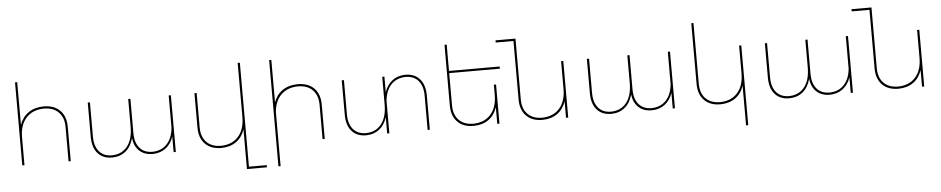

<svg xmlns="http://www.w3.org/2000/svg" viewBox="-48 -1145 8550 1744"><g transform="rotate(-5 4227.0 -273.0)"><path d="M354 -517Q450 -517 503.5 -463Q557 -409 557 -313V0H537V-313Q537 -400 488.5 -448.5Q440 -497 354 -497Q251 -495 193 -430.5Q135 -366 135 -253V0H115V-757H135V-368Q160 -438 216 -477Q272 -516 354 -517Z M1495 -517H1515V0H1495V-142Q1472 -75 1423 -38Q1374 -1 1304 0Q1231 0 1185 -41.5Q1139 -83 1129 -159Q1109 -84 1059 -42.5Q1009 -1 935 0Q850 0 803.5 -54Q757 -108 757 -204V-517H777V-204Q777 -117 818.5 -68.5Q860 -20 935 -20Q1026 -22 1076 -86.5Q1126 -151 1126 -264V-517H1146V-204Q1146 -117 1187.5 -68.5Q1229 -20 1305 -20Q1387 -22 1436.5 -75Q1486 -128 1495 -222Z M2165 191H2327V211H2145V-151Q2121 -79 2066 -40Q2011 -1 1930 0Q1836 0 1783 -54Q1730 -108 1730 -204V-517H1750V-204Q1750 -117 1797.5 -68.5Q1845 -20 1930 -20Q2031 -22 2088 -86.5Q2145 -151 2145 -264V-757H2165Z M2670 -517Q2766 -517 2819.5 -463Q2873 -409 2873 -313V0H2853V-313Q2853 -400 2804.5 -448.5Q2756 -497 2670 -497Q2574 -495 2517 -438Q2460 -381 2452 -281V211H2432V-757H2452V-371Q2477 -440 2533 -478Q2589 -516 2670 -517Z M3653 -517Q3736 -517 3783.5 -463Q3831 -409 3831 -313V0H3811V-313Q3811 -400 3769.5 -448.5Q3728 -497 3652 -497Q3570 -495 3520.5 -442Q3471 -389 3462 -295V0H3442V-148Q3420 -78 3371 -39.5Q3322 -1 3251 0Q3166 0 3119.5 -54Q3073 -108 3073 -204V-517H3093V-204Q3093 -117 3134.5 -68.5Q3176 -20 3251 -20Q3342 -22 3392 -86.5Q3442 -151 3442 -264V-517H3462V-375Q3485 -442 3534 -479Q3583 -516 3653 -517Z M4513 -497H4051V-204Q4051 -117 4098.5 -68.5Q4146 -20 4231 -20Q4332 -22 4389 -86.5Q4446 -151 4446 -264V-357H4466V0H4446V-151Q4422 -79 4367 -40Q4312 -1 4231 0Q4137 0 4084 -54Q4031 -108 4031 -204V-757H4051V-517H4513Z M5073 -517H5093V0H5073V-151Q5049 -79 4994 -40Q4939 -1 4858 0Q4764 0 4711 -54Q4658 -108 4658 -204V-737H4496V-757H4678V-204Q4678 -117 4725.5 -68.5Q4773 -20 4858 -20Q4959 -22 5016 -86.5Q5073 -151 5073 -264Z M6046 -517H6066V0H6046V-142Q6023 -75 5974 -38Q5925 -1 5855 0Q5782 0 5736 -41.5Q5690 -83 5680 -159Q5660 -84 5610 -42.5Q5560 -1 5486 0Q5401 0 5354.5 -54Q5308 -108 5308 -204V-517H5328V-204Q5328 -117 5369.5 -68.5Q5411 -20 5486 -20Q5577 -22 5627 -86.5Q5677 -151 5677 -264V-517H5697V-204Q5697 -117 5738.5 -68.5Q5780 -20 5856 -20Q5938 -22 5987.5 -75Q6037 -128 6046 -222Z M6696 -517H6716V211H6696V-151Q6672 -79 6617 -40Q6562 -1 6481 0Q6387 0 6334 -54Q6281 -108 6281 -204V-757H6301V-204Q6301 -117 6348.5 -68.5Q6396 -20 6481 -20Q6582 -22 6639 -86.5Q6696 -151 6696 -264Z M7669 -517H7689V0H7669V-142Q7646 -75 7597 -38Q7548 -1 7478 0Q7405 0 7359 -41.5Q7313 -83 7303 -159Q7283 -84 7233 -42.5Q7183 -1 7109 0Q7024 0 6977.5 -54Q6931 -108 6931 -204V-517H6951V-204Q6951 -117 6992.5 -68.5Q7034 -20 7109 -20Q7200 -22 7250 -86.5Q7300 -151 7300 -264V-517H7320V-204Q7320 -117 7361.5 -68.5Q7403 -20 7479 -20Q7561 -22 7610.5 -75Q7660 -128 7669 -222Z M8319 -517H8339V0H8319V-151Q8295 -79 8240 -40Q8185 -1 8104 0Q8010 0 7957 -54Q7904 -108 7904 -204V-737H7742V-757H7924V-204Q7924 -117 7971.5 -68.5Q8019 -20 8104 -20Q8205 -22 8262 -86.5Q8319 -151 8319 -264Z"/></g></svg>

Font: Montserrat arm Thin
Style: Regular
Weight: 250
Designer: Julieta Ulanovsky
Foundry: Julieta Ulanovsky
Version: Version 6.000;PS 006.000;hotconv 1.0.88;makeotf.lib2.5.64775